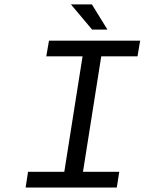

<svg xmlns="http://www.w3.org/2000/svg" viewBox="-20 -843 650 863"><path d="M394 -710 298.8 -823.2H393.1L462.9 -710ZM95.2 0 106 -70.8H269L351.1 -589.8H188L200.2 -660.2H609.9L598.1 -589.8H435.1L353 -70.8H516.1L504.9 0Z"/></svg>

Font: Office Code Pro D Italic
Style: Regular
Weight: 400
Italic angle: -9°
Designer: Nathan Rutzky & Paul D. Hunt
Foundry: Adobe Systems Incorporated
Version: Version 1.004;PS 001.004;hotconv 1.0.70;makeotf.lib2.5.58329